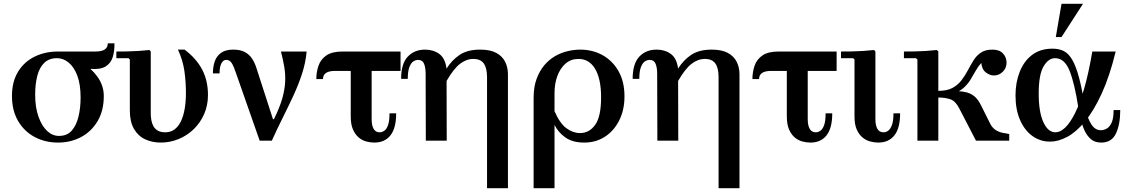

<svg xmlns="http://www.w3.org/2000/svg" viewBox="-20 -740 5938 1010"><path d="M285 -469H483Q547 -469 547 -512H582Q583 -472 573 -439.5Q563 -407 535 -390Q507 -373 453 -378L404 -383ZM165 -242Q165 -175 182.5 -126Q200 -77 228 -51Q256 -25 290 -25L285 10Q218 10 163 -19Q108 -48 75.5 -103Q43 -158 43 -235Q43 -311 75.5 -363.5Q108 -416 163 -442.5Q218 -469 285 -469L280 -434Q238 -434 212.5 -409Q187 -384 176 -340.5Q165 -297 165 -242ZM404 -227Q404 -295 387 -341Q370 -387 341.5 -410.5Q313 -434 280 -434L285 -469Q352 -450 406.5 -415.5Q461 -381 493.5 -335Q526 -289 526 -235Q526 -158 493.5 -103Q461 -48 406.5 -19Q352 10 285 10L290 -25Q333 -25 357.5 -53Q382 -81 393 -127Q404 -173 404 -227Z M825 10Q781 10 744 -7Q707 -24 685 -61.5Q663 -99 663 -159V-427L656 -434H592V-469Q618 -469 648.5 -469.5Q679 -470 709.5 -472Q740 -474 766 -477L773 -469V-144Q773 -126 776 -108.5Q779 -91 787 -76.5Q795 -62 810 -53Q825 -44 849 -44Q878 -44 898.5 -59.5Q919 -75 932 -102.5Q945 -130 951.5 -167.5Q958 -205 958 -250Q958 -310 950 -366.5Q942 -423 916 -479H951Q1013 -432 1043.5 -374Q1074 -316 1074 -240Q1074 -185 1053.5 -139Q1033 -93 998 -59.5Q963 -26 918.5 -8Q874 10 825 10Z M1593 -469Q1588 -411 1569 -352.5Q1550 -294 1522.5 -235Q1495 -176 1465.5 -117Q1436 -58 1410 0H1346L1416 -113H1421Q1451 -174 1464.5 -221Q1478 -268 1480 -308.5Q1482 -349 1475.5 -387.5Q1469 -426 1458 -469ZM1207 -479Q1244 -479 1267.5 -466.5Q1291 -454 1306 -431.5Q1321 -409 1330 -379L1416 -113L1346 0L1223 -351Q1210 -391 1199 -408Q1188 -425 1170 -425Q1154 -425 1144.5 -406.5Q1135 -388 1135 -354H1100Q1100 -390 1110 -418Q1120 -446 1143.5 -462.5Q1167 -479 1207 -479Z M2087 -367H1743Q1679 -367 1679 -324H1644Q1644 -361 1655.5 -394.5Q1667 -428 1697 -448.5Q1727 -469 1782 -469H2087ZM1935 -392V-113Q1935 -80 1945.5 -62Q1956 -44 1977 -44Q1990 -44 2002 -52.5Q2014 -61 2021.5 -82.5Q2029 -104 2029 -144H2064Q2064 -66 2034 -28Q2004 10 1949 10Q1928 10 1906 4Q1884 -2 1866 -17.5Q1848 -33 1836.5 -59.5Q1825 -86 1825 -128V-392Z M2542 250V-334Q2542 -382 2525 -406Q2508 -430 2470 -430Q2433 -430 2399.5 -404Q2366 -378 2329 -314V-379Q2356 -423 2397.5 -451Q2439 -479 2506 -479Q2559 -479 2591 -461.5Q2623 -444 2637.5 -414.5Q2652 -385 2652 -349V250ZM2220 0 2219 -351Q2219 -385 2210.5 -405Q2202 -425 2179 -425Q2167 -425 2154.5 -417Q2142 -409 2133.5 -387Q2125 -365 2125 -325H2090Q2090 -405 2125 -442Q2160 -479 2216 -479Q2259 -479 2290.5 -456.5Q2322 -434 2329 -379L2330 0Z M3032 -479Q3097 -479 3149.5 -450Q3202 -421 3233.5 -366Q3265 -311 3265 -233Q3265 -162 3237.5 -107Q3210 -52 3162.5 -21Q3115 10 3053 10Q2992 10 2954 -17Q2916 -44 2897 -83V-155Q2925 -91 2959.5 -65.5Q2994 -40 3031 -40Q3080 -40 3111 -83.5Q3142 -127 3142 -228Q3142 -324 3111 -377Q3080 -430 3023 -430Q2983 -430 2955 -405.5Q2927 -381 2912 -340.5Q2897 -300 2897 -250V250H2787V-224Q2787 -282 2802.5 -324.5Q2818 -367 2843.5 -397Q2869 -427 2900.5 -445Q2932 -463 2966.5 -471Q3001 -479 3032 -479Z M3760 250V-334Q3760 -382 3743 -406Q3726 -430 3688 -430Q3651 -430 3617.5 -404Q3584 -378 3547 -314V-379Q3574 -423 3615.5 -451Q3657 -479 3724 -479Q3777 -479 3809 -461.5Q3841 -444 3855.5 -414.5Q3870 -385 3870 -349V250ZM3438 0 3437 -351Q3437 -385 3428.5 -405Q3420 -425 3397 -425Q3385 -425 3372.5 -417Q3360 -409 3351.5 -387Q3343 -365 3343 -325H3308Q3308 -405 3343 -442Q3378 -479 3434 -479Q3477 -479 3508.5 -456.5Q3540 -434 3547 -379L3548 0Z M4381 -367H4037Q3973 -367 3973 -324H3938Q3938 -361 3949.5 -394.5Q3961 -428 3991 -448.5Q4021 -469 4076 -469H4381ZM4229 -392V-113Q4229 -80 4239.5 -62Q4250 -44 4271 -44Q4284 -44 4296 -52.5Q4308 -61 4315.5 -82.5Q4323 -104 4323 -144H4358Q4358 -66 4328 -28Q4298 10 4243 10Q4222 10 4200 4Q4178 -2 4160 -17.5Q4142 -33 4130.5 -59.5Q4119 -86 4119 -128V-392Z M4600 10Q4579 10 4557 4Q4535 -2 4516.5 -17.5Q4498 -33 4486.5 -59.5Q4475 -86 4475 -128V-427L4468 -434H4404V-469Q4430 -469 4460.5 -469.5Q4491 -470 4521.5 -472Q4552 -474 4578 -477L4585 -469V-113Q4585 -80 4595.5 -62Q4606 -44 4628 -44Q4641 -44 4652.5 -52.5Q4664 -61 4672 -82.5Q4680 -104 4680 -144H4715Q4715 -66 4685 -28Q4655 10 4600 10Z M4806 0V-427L4798 -434H4735V-469Q4761 -469 4791.5 -469.5Q4822 -470 4852 -472Q4882 -474 4908 -477L4916 -469V0ZM5114 0 5027 -168Q5007 -208 4980 -217.5Q4953 -227 4916 -227V-262H4978Q5024 -262 5054 -256.5Q5084 -251 5104.5 -234.5Q5125 -218 5141 -185L5190 -87Q5201 -67 5217 -56.5Q5233 -46 5251.5 -42Q5270 -38 5289 -35V0ZM4916 -238V-262Q4962 -262 4990.5 -277.5Q5019 -293 5038 -318Q5057 -343 5071.5 -370.5Q5086 -398 5101.5 -423Q5117 -448 5140.5 -463.5Q5164 -479 5200 -479Q5237 -479 5255.5 -459.5Q5274 -440 5275 -412Q5275 -382 5255 -362.5Q5235 -343 5209 -343Q5187 -343 5166 -359Q5145 -375 5142 -409Q5124 -389 5111.5 -366Q5099 -343 5085 -320.5Q5071 -298 5050.5 -279Q5030 -260 4998 -249Q4966 -238 4916 -238Z M5504 5Q5452 5 5411 -24.5Q5370 -54 5346 -108.5Q5322 -163 5322 -238Q5322 -306 5344 -362Q5366 -418 5409 -451Q5452 -484 5517 -484Q5551 -484 5576 -471.5Q5601 -459 5620.5 -425.5Q5640 -392 5656.5 -330.5Q5673 -269 5688 -171H5653Q5633 -301 5606.5 -367.5Q5580 -434 5530 -434Q5495 -434 5469.5 -390.5Q5444 -347 5444 -248Q5444 -151 5468.5 -97.5Q5493 -44 5532 -44Q5557 -44 5583 -68.5Q5609 -93 5635 -144.5Q5661 -196 5684 -276.5Q5707 -357 5726 -469H5849Q5817 -338 5775 -247Q5733 -156 5687 -100.5Q5641 -45 5594 -20Q5547 5 5504 5ZM5773 10Q5739 10 5718 -8.5Q5697 -27 5684.5 -55Q5672 -83 5665.5 -114.5Q5659 -146 5653 -171H5688Q5702 -115 5721.5 -85Q5741 -55 5771 -55Q5787 -55 5802.5 -64Q5818 -73 5828 -95.5Q5838 -118 5838 -161H5873Q5873 -86 5850.5 -38Q5828 10 5773 10ZM5534 -545 5564 -720H5677L5564 -545Z"/></svg>

Font: Brygada 1918 SemiBold
Style: Regular
Weight: 600
Designer: Mateusz Machalski | Borys Kosmynka | Przemek Hoffer
Foundry: NIEPODLEGLA 2018
Version: Version 3.006